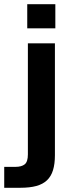

<svg xmlns="http://www.w3.org/2000/svg" viewBox="-23 -739 351 909"><path d="M-3 150V51H50Q79 51 94 39Q109 27 109 -8V-534H237V-4Q237 37 228 66.5Q219 96 199.5 114.5Q180 133 149 141.5Q118 150 73 150ZM106 -605V-719H239V-605Z"/></svg>

Font: Geist SemBd
Style: Regular
Weight: 400
Designer: Basement.studio, Andrés Briganti, Mateo Zaragoza
Foundry: Basement.studio, Vercel, Andrés Briganti, Guido Ferreyra, Mateo Zaragoza
Version: Version 1.401